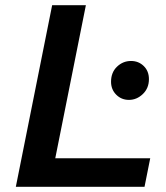

<svg xmlns="http://www.w3.org/2000/svg" viewBox="-20 -720 639 740"><path d="M41 0 181 -700H311L193 -110H559L537 0ZM477 -335Q448 -335 428 -355Q408 -375 408 -405Q408 -441 431 -463Q454 -485 485 -485Q514 -485 534 -465.5Q554 -446 554 -415Q554 -380 530.5 -357.5Q507 -335 477 -335Z"/></svg>

Font: Montserrat Thin SemiBold
Style: Italic
Weight: 600
Italic angle: -11.3°
Version: Version 9.000